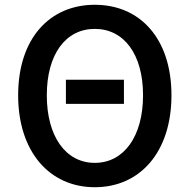

<svg xmlns="http://www.w3.org/2000/svg" viewBox="-20 -770 794 804"><path d="M256 -335H499V-436H256ZM377 14C567 14 698 -134 698 -371C698 -608 567 -750 377 -750C188 -750 56 -609 56 -371C56 -134 188 14 377 14ZM377 -88C255 -88 176 -199 176 -371C176 -543 255 -649 377 -649C499 -649 579 -543 579 -371C579 -199 499 -88 377 -88Z"/></svg>

Font: Noto Sans JP Medium
Style: Regular
Weight: 500
Designer: Ryoko NISHIZUKA 西塚涼子 (kana, bopomofo & ideographs); Paul D. Hunt (Latin, Greek & Cyrillic); Sandoll Communications 산돌커뮤니
Foundry: Adobe
Version: Version 2.004;hotconv 1.0.118;makeotfexe 2.5.65603